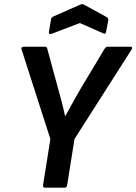

<svg xmlns="http://www.w3.org/2000/svg" viewBox="-20 -872 634 892"><path d="M190 0Q178 0 180 -12L214 -226L80 -643Q78 -648 81 -651.5Q84 -655 89 -655H188Q199 -655 200 -644L249 -464Q258 -432 266.5 -399.5Q275 -367 282 -334H284Q302 -367 320 -399Q338 -431 357 -464L465 -644Q471 -655 480 -655H586Q592 -655 593.5 -651.5Q595 -648 592 -643L326 -226L292 -12Q290 0 280 0ZM220 -715Q214 -713 210 -715Q206 -717 207 -722L217 -782Q220 -792 227 -795L354 -851Q362 -854 369 -851L475 -793Q479 -791 481.5 -787Q484 -783 483 -777L473 -725Q471 -711 460 -717L351 -765Z"/></svg>

Font: Sofia Sans Semi Condensed
Style: Bold Italic
Weight: 700
Italic angle: -9°
Version: Version 4.100